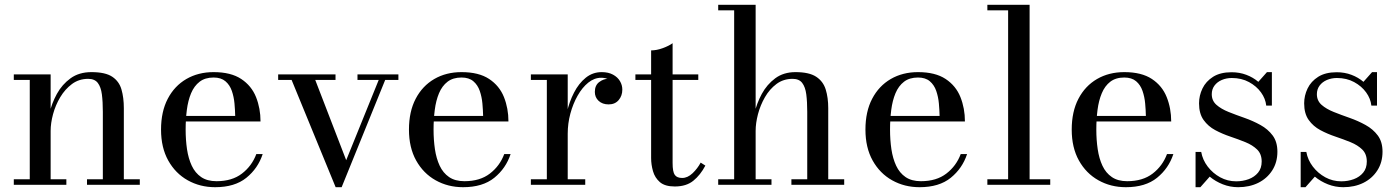

<svg xmlns="http://www.w3.org/2000/svg" viewBox="-20 -770 5832 800"><path d="M191 -460V-23H256.5V0H37.5V-23H104V-437H37.5V-460ZM496 -319.5V-23H562.5V0H342.5V-23H408.5V-304Q408.5 -346 404.5 -376.8Q400.5 -407.5 387.5 -424.5Q374.5 -441.5 347.5 -441.5Q309 -441.5 280 -420Q251 -398.5 231 -365Q211 -331.5 201 -294.2Q191 -257 191 -224.5L176.5 -222.5Q176.5 -255.5 186 -297.5Q195.5 -339.5 217 -378.8Q238.5 -418 274 -443.8Q309.5 -469.5 361 -469.5Q419 -469.5 447.8 -450.2Q476.5 -431 486.2 -397Q496 -363 496 -319.5Z M876.5 10Q813.5 10 762.2 -18.8Q711 -47.5 681 -101.2Q651 -155 651 -230Q651 -305 679 -358.5Q707 -412 756.5 -440.8Q806 -469.5 870 -469.5Q942 -469.5 985 -441Q1028 -412.5 1046.8 -365.5Q1065.5 -318.5 1065.5 -264H718.5V-287H960Q959.5 -311.5 957 -339Q954.5 -366.5 946 -391.2Q937.5 -416 919.2 -431.5Q901 -447 870 -447Q834.5 -447 811.8 -429.5Q789 -412 776.2 -381.5Q763.5 -351 758.5 -312Q753.5 -273 753.5 -230Q753.5 -187 759.2 -148.2Q765 -109.5 779 -79.5Q793 -49.5 818.2 -32.2Q843.5 -15 882 -15Q947 -15 988.2 -46.8Q1029.5 -78.5 1048 -128H1074.5Q1055 -68.5 1006.5 -29.2Q958 10 876.5 10Z M1640 -460V-437H1585L1403.5 10H1378.5L1195 -437H1139V-460H1378V-437H1293.5L1422.5 -102.5L1558 -437H1469.5V-460Z M1909.5 10Q1846.5 10 1795.2 -18.8Q1744 -47.5 1714 -101.2Q1684 -155 1684 -230Q1684 -305 1712 -358.5Q1740 -412 1789.5 -440.8Q1839 -469.5 1903 -469.5Q1975 -469.5 2018 -441Q2061 -412.5 2079.8 -365.5Q2098.5 -318.5 2098.5 -264H1751.5V-287H1993Q1992.5 -311.5 1990 -339Q1987.5 -366.5 1979 -391.2Q1970.5 -416 1952.2 -431.5Q1934 -447 1903 -447Q1867.5 -447 1844.8 -429.5Q1822 -412 1809.2 -381.5Q1796.5 -351 1791.5 -312Q1786.5 -273 1786.5 -230Q1786.5 -187 1792.2 -148.2Q1798 -109.5 1812 -79.5Q1826 -49.5 1851.2 -32.2Q1876.5 -15 1915 -15Q1980 -15 2021.2 -46.8Q2062.5 -78.5 2081 -128H2107.5Q2088 -68.5 2039.5 -29.2Q1991 10 1909.5 10Z M2332 -213Q2332 -256.5 2342 -301.2Q2352 -346 2371.8 -384.2Q2391.5 -422.5 2420.5 -446Q2449.5 -469.5 2487 -469.5Q2515 -469.5 2534.2 -459Q2553.5 -448.5 2563.2 -432Q2573 -415.5 2573 -396.5Q2573 -371 2557.8 -353Q2542.5 -335 2516 -335Q2490 -335 2474.2 -349.8Q2458.5 -364.5 2458.5 -387Q2458.5 -414.5 2476.8 -428.2Q2495 -442 2516.5 -442Q2531.5 -442 2544.2 -436.2Q2557 -430.5 2564.5 -420Q2572 -409.5 2572 -396.5H2549Q2549 -410.5 2540 -421.8Q2531 -433 2516.2 -439.5Q2501.5 -446 2485 -446Q2456.5 -446 2431.2 -425.8Q2406 -405.5 2386.8 -371.5Q2367.5 -337.5 2356.5 -296.5Q2345.5 -255.5 2345.5 -213ZM2345.5 -460V-23H2418.5V0H2192V-23H2258.5V-437H2192V-460Z M2791.5 7Q2750.5 7 2729.5 -11.2Q2708.5 -29.5 2700.8 -56.8Q2693 -84 2693 -111.5V-560Q2716 -560 2741.8 -569.5Q2767.5 -579 2782.5 -590V-91Q2782.5 -53.5 2791.8 -41Q2801 -28.5 2822.5 -28.5Q2845 -28.5 2865.8 -48.2Q2886.5 -68 2899.5 -92.5L2919 -80Q2898.5 -41 2869 -17Q2839.5 7 2791.5 7ZM2627.5 -437V-460H2889.5V-437Z M2972.5 0V-23H3039V-727H2972.5V-750H3128.5V-23H3194.5V0ZM3277.5 0V-23H3343.5V-304Q3343.5 -346 3339.5 -376.8Q3335.5 -407.5 3322.5 -424.5Q3309.5 -441.5 3282.5 -441.5Q3244 -441.5 3215.2 -420Q3186.5 -398.5 3167.2 -365Q3148 -331.5 3138.2 -294.2Q3128.5 -257 3128.5 -224.5L3114 -222.5Q3114 -255.5 3123.5 -297.5Q3133 -339.5 3154.2 -378.8Q3175.5 -418 3210.2 -443.8Q3245 -469.5 3294.5 -469.5Q3351.5 -469.5 3380.8 -450.2Q3410 -431 3420.5 -397Q3431 -363 3431 -319.5V-23H3497.5V0Z M3811.5 10Q3748.5 10 3697.2 -18.8Q3646 -47.5 3616 -101.2Q3586 -155 3586 -230Q3586 -305 3614 -358.5Q3642 -412 3691.5 -440.8Q3741 -469.5 3805 -469.5Q3877 -469.5 3920 -441Q3963 -412.5 3981.8 -365.5Q4000.5 -318.5 4000.5 -264H3653.5V-287H3895Q3894.5 -311.5 3892 -339Q3889.5 -366.5 3881 -391.2Q3872.5 -416 3854.2 -431.5Q3836 -447 3805 -447Q3769.5 -447 3746.8 -429.5Q3724 -412 3711.2 -381.5Q3698.5 -351 3693.5 -312Q3688.5 -273 3688.5 -230Q3688.5 -187 3694.2 -148.2Q3700 -109.5 3714 -79.5Q3728 -49.5 3753.2 -32.2Q3778.5 -15 3817 -15Q3882 -15 3923.2 -46.8Q3964.5 -78.5 3983 -128H4009.5Q3990 -68.5 3941.5 -29.2Q3893 10 3811.5 10Z M4270 -750V-23H4356V0H4094V-23H4180.5V-727H4094V-750Z M4671 10Q4608 10 4556.8 -18.8Q4505.5 -47.5 4475.5 -101.2Q4445.5 -155 4445.5 -230Q4445.5 -305 4473.5 -358.5Q4501.5 -412 4551 -440.8Q4600.5 -469.5 4664.5 -469.5Q4736.5 -469.5 4779.5 -441Q4822.5 -412.5 4841.2 -365.5Q4860 -318.5 4860 -264H4513V-287H4754.5Q4754 -311.5 4751.5 -339Q4749 -366.5 4740.5 -391.2Q4732 -416 4713.8 -431.5Q4695.5 -447 4664.5 -447Q4629 -447 4606.2 -429.5Q4583.5 -412 4570.8 -381.5Q4558 -351 4553 -312Q4548 -273 4548 -230Q4548 -187 4553.8 -148.2Q4559.5 -109.5 4573.5 -79.5Q4587.5 -49.5 4612.8 -32.2Q4638 -15 4676.5 -15Q4741.5 -15 4782.8 -46.8Q4824 -78.5 4842.5 -128H4869Q4849.5 -68.5 4801 -29.2Q4752.5 10 4671 10Z M4961.5 10V-137H4985Q4991 -103.5 5012.2 -75.8Q5033.5 -48 5064.2 -31.2Q5095 -14.5 5130.5 -14.5Q5158.5 -14.5 5182.8 -23.5Q5207 -32.5 5222 -50.8Q5237 -69 5237 -97Q5237 -128.5 5218 -147Q5199 -165.5 5169.5 -177.5Q5140 -189.5 5106.5 -200.8Q5073 -212 5043.5 -227.8Q5014 -243.5 4995 -270Q4976 -296.5 4976 -339.5Q4976 -371.5 4990.2 -401.2Q5004.5 -431 5034.5 -450Q5064.5 -469 5111.5 -469Q5145 -469 5173.2 -458.2Q5201.5 -447.5 5223 -429L5259 -469.5H5279.5V-330H5256Q5253 -359 5234.2 -385Q5215.5 -411 5184.2 -428Q5153 -445 5112.5 -445Q5090 -445 5070.8 -436.8Q5051.5 -428.5 5040.2 -413.2Q5029 -398 5029 -377.5Q5029 -350.5 5048.5 -333.2Q5068 -316 5099.2 -303.5Q5130.5 -291 5165.5 -278.8Q5200.5 -266.5 5231.8 -249.2Q5263 -232 5282.8 -205.5Q5302.5 -179 5302.5 -138Q5302.5 -93.5 5281 -60Q5259.5 -26.5 5222.8 -8.2Q5186 10 5139 10Q5105.5 10 5075 -2Q5044.5 -14 5020.5 -34L4981.5 10Z M5399.5 10V-137H5423Q5429 -103.5 5450.2 -75.8Q5471.5 -48 5502.2 -31.2Q5533 -14.5 5568.5 -14.5Q5596.5 -14.5 5620.8 -23.5Q5645 -32.5 5660 -50.8Q5675 -69 5675 -97Q5675 -128.5 5656 -147Q5637 -165.5 5607.5 -177.5Q5578 -189.5 5544.5 -200.8Q5511 -212 5481.5 -227.8Q5452 -243.5 5433 -270Q5414 -296.5 5414 -339.5Q5414 -371.5 5428.2 -401.2Q5442.5 -431 5472.5 -450Q5502.5 -469 5549.5 -469Q5583 -469 5611.2 -458.2Q5639.5 -447.5 5661 -429L5697 -469.5H5717.5V-330H5694Q5691 -359 5672.2 -385Q5653.5 -411 5622.2 -428Q5591 -445 5550.5 -445Q5528 -445 5508.8 -436.8Q5489.5 -428.5 5478.2 -413.2Q5467 -398 5467 -377.5Q5467 -350.5 5486.5 -333.2Q5506 -316 5537.2 -303.5Q5568.5 -291 5603.5 -278.8Q5638.5 -266.5 5669.8 -249.2Q5701 -232 5720.8 -205.5Q5740.5 -179 5740.5 -138Q5740.5 -93.5 5719 -60Q5697.5 -26.5 5660.8 -8.2Q5624 10 5577 10Q5543.5 10 5513 -2Q5482.5 -14 5458.5 -34L5419.5 10Z"/></svg>

Font: BodoniModa 10 Custom
Style: Regular
Weight: 400
Designer: Owen Earl
Foundry: indestructible type
Version: Version 2.005